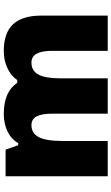

<svg xmlns="http://www.w3.org/2000/svg" viewBox="198 -802 603 1040"><g transform="rotate(-90 500.0 -281.5)"><path d="M745.1 0V-300.8Q745.1 -356.9 729.7 -385Q714.4 -413.1 681.2 -413.1Q637.2 -413.1 616.7 -375.5Q596.2 -337.9 596.2 -257.8V0H404.8V-300.8Q404.8 -356.9 390.1 -385Q375.5 -413.1 342.8 -413.1Q297.9 -413.1 277.3 -373Q256.8 -333 256.8 -242.2V0H65.9V-553.2H210L233.9 -484.9H245.1Q267.1 -522.9 308.8 -543Q350.6 -563 403.8 -563Q523.4 -563 571.8 -490.2H586.9Q610.4 -524.4 652.1 -543.7Q693.8 -563 744.1 -563Q842.3 -563 889.2 -512.7Q936 -462.4 936 -359.9V0Z"/></g></svg>

Font: Sahel Black FD
Style: Black-FD
Weight: 900
Foundry: Saber Rastikerdar (saber.rastikerdar@gmail.com)
Version: Version 3.3.1